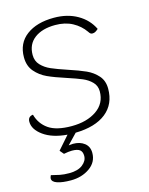

<svg xmlns="http://www.w3.org/2000/svg" viewBox="-122 -634 726 938"><g transform="rotate(-15 240.5 -165.5)"><path d="M243 -297Q298 -279 331 -264Q364 -249 387 -223Q410 -197 410 -157Q410 -79 355.5 -35.5Q301 8 201 10L152 61Q168 59 174 59Q209 59 231.5 76.5Q254 94 254 126Q254 173 214 201Q174 229 119 229Q76 229 50.5 220.5Q25 212 25 195Q25 189 30 179Q53 185 73 189Q93 193 120 193Q164 193 188 174Q212 155 212 130Q212 109 200 99.5Q188 90 160 90Q144 90 119 95L102 75L160 9Q85 3 40.5 -29Q-4 -61 -4 -100Q-4 -126 22 -129Q35 -81 74.5 -53.5Q114 -26 191 -26Q268 -26 317.5 -60Q367 -94 367 -155Q367 -183 348.5 -202Q330 -221 303 -232.5Q276 -244 227 -260Q171 -278 136 -294Q101 -310 76.5 -338.5Q52 -367 52 -411Q52 -482 104 -521Q156 -560 243 -560Q311 -560 361.5 -531Q412 -502 436 -452Q427 -444 420.5 -440.5Q414 -437 406 -437Q400 -437 396 -440Q392 -443 387 -451Q364 -484 327 -504Q290 -524 240 -524Q174 -524 135 -494.5Q96 -465 96 -411Q96 -380 115.5 -359.5Q135 -339 163.5 -326.5Q192 -314 243 -297Z"/></g></svg>

Font: Krub ExtraLight
Style: Italic
Weight: 275
Italic angle: -8°
Designer: Ekaluck Peanpanawate
Foundry: Cadson Demak Co.,Ltd.
Version: Version 1.000; ttfautohint (v1.6)